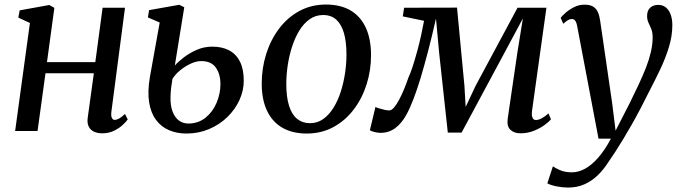

<svg xmlns="http://www.w3.org/2000/svg" viewBox="-20 -576 2998 844"><path d="M469.5 -84Q467.5 -65.5 472 -57.2Q476.5 -49 483.5 -49Q492.5 -49 503.2 -54.8Q514 -60.5 529.5 -75L541.5 -51Q536 -42.5 520.5 -27.8Q505 -13 481.8 -1.5Q458.5 10 429.5 10Q409 10 393.5 3Q378 -4 370.2 -19.2Q362.5 -34.5 365.5 -57.5L392.5 -254H180L145 0H46.5L111.5 -475L60.5 -498.5L66.5 -530.5L196.5 -554L219 -541.5L186.5 -303H399L431 -542H529.5Z M799.5 11Q757 11 722.8 -3.8Q688.5 -18.5 665.8 -49Q643 -79.5 635.5 -126.5Q628 -173.5 639 -238L682 -477L630 -499.5L635.5 -531.5L768 -555L790 -544L748.5 -288Q762 -303.5 786.8 -322.8Q811.5 -342 844 -356.5Q876.5 -371 913.5 -371Q955.5 -371 986.5 -355Q1017.5 -339 1034.5 -305.8Q1051.5 -272.5 1051.5 -221.5Q1051.5 -177.5 1032.5 -136Q1013.5 -94.5 979.2 -61.2Q945 -28 899 -8.5Q853 11 799.5 11ZM808 -33Q851.5 -33 883.2 -58.5Q915 -84 932 -124Q949 -164 949 -206.5Q949 -249.5 929 -278.5Q909 -307.5 864.5 -307.5Q843 -307.5 818.5 -296.2Q794 -285 772.2 -267.2Q750.5 -249.5 738 -229Q734.5 -209.5 732.2 -189.5Q730 -169.5 729.5 -150.5Q728.5 -112 738.5 -85.8Q748.5 -59.5 766.5 -46.2Q784.5 -33 808 -33Z M1413 -556Q1477.5 -556 1521.5 -529.8Q1565.5 -503.5 1588.2 -453.8Q1611 -404 1611 -333Q1611 -267 1591.5 -205.2Q1572 -143.5 1535 -94.8Q1498 -46 1445.8 -17.5Q1393.5 11 1328.5 11Q1265 11 1220.8 -14.8Q1176.5 -40.5 1153.5 -89.8Q1130.5 -139 1130.5 -208.5Q1130.5 -276 1150 -338.2Q1169.5 -400.5 1206.5 -449.8Q1243.5 -499 1295.8 -527.5Q1348 -556 1413 -556ZM1400.5 -510Q1367.5 -510 1341.2 -491.5Q1315 -473 1295.8 -441.5Q1276.5 -410 1263.8 -370.5Q1251 -331 1244.8 -289Q1238.5 -247 1238.5 -207Q1238.5 -149 1250.8 -110.5Q1263 -72 1286.5 -53.2Q1310 -34.5 1342.5 -34.5Q1375.5 -34.5 1401.2 -53Q1427 -71.5 1446.2 -102.8Q1465.5 -134 1478 -173.2Q1490.5 -212.5 1496.8 -254.5Q1503 -296.5 1503 -336Q1503 -392.5 1491.8 -431Q1480.5 -469.5 1458 -489.8Q1435.5 -510 1400.5 -510Z M2268 10Q2240.5 10 2223.8 -5.2Q2207 -20.5 2212 -56L2254 -343L2278.5 -495L2200 -348.5L2009 7H1948.5L1910.5 -343L1896.5 -494.5Q1879 -417 1862 -351.8Q1845 -286.5 1829 -233.5Q1813 -180.5 1797.2 -139.8Q1781.5 -99 1766 -71Q1745 -33 1717 -12.5Q1689 8 1652.5 8Q1644.5 8 1634.2 6Q1624 4 1616 1.2Q1608 -1.5 1606 -4L1630.5 -106Q1633.5 -103.5 1645.5 -99.8Q1657.5 -96 1670.8 -93.2Q1684 -90.5 1690.5 -90.5Q1701 -90.5 1712 -103.2Q1723 -116 1734.2 -137Q1745.5 -158 1756 -183.5Q1766.5 -209 1775 -234Q1785 -255.5 1794.8 -286Q1804.5 -316.5 1814 -351Q1823.5 -385.5 1831 -420Q1838.5 -454.5 1844 -484.5L1750.5 -504L1756.5 -542L1989 -542.5L2021.5 -199.5L2027 -106L2071 -199.5L2255 -542H2382L2319 -91Q2317.5 -81 2318 -71Q2318.5 -61 2322.8 -54.8Q2327 -48.5 2336 -48.5Q2348 -48.5 2362.8 -56.8Q2377.5 -65 2391 -77.5L2402 -51.5Q2395.5 -43 2376.2 -28.2Q2357 -13.5 2328.8 -1.8Q2300.5 10 2268 10Z M2517.5 -459.5Q2514 -478.5 2508.2 -485.5Q2502.5 -492.5 2494 -492.5Q2485 -492.5 2476.2 -487.2Q2467.5 -482 2456 -471.5L2444.5 -497.5Q2450 -505.5 2465.5 -519.2Q2481 -533 2502.8 -544.2Q2524.5 -555.5 2549 -555.5Q2573.5 -555.5 2587.2 -547Q2601 -538.5 2608 -523Q2615 -507.5 2618 -486Q2624.5 -441.5 2631.2 -396Q2638 -350.5 2644.5 -304.5Q2651 -258.5 2657.8 -212.8Q2664.5 -167 2671 -122L2686 -1.5L2748 -122.5Q2769.5 -166.5 2787.8 -205.2Q2806 -244 2819.8 -279.2Q2833.5 -314.5 2841.2 -347.8Q2849 -381 2849 -414Q2848.5 -435.5 2842.5 -449.5Q2836.5 -463.5 2830.5 -476.5Q2824.5 -489.5 2824.5 -506Q2824.5 -529.5 2838 -542Q2851.5 -554.5 2873 -554.5Q2893.5 -554.5 2907.2 -543.2Q2921 -532 2928.2 -511.8Q2935.5 -491.5 2935.5 -465.5Q2935.5 -417.5 2920 -367.5Q2904.5 -317.5 2881 -268.5Q2857.5 -219.5 2833.5 -173.5Q2815 -136 2796 -99.8Q2777 -63.5 2757.5 -29.2Q2738 5 2719.8 35.2Q2701.5 65.5 2684.8 91.2Q2668 117 2654 137Q2633 170 2607 195Q2581 220 2549 234.2Q2517 248.5 2476.5 248.5Q2452.5 248.5 2426.5 243.2Q2400.5 238 2386 230L2410.5 155Q2420 162.5 2441.8 172Q2463.5 181.5 2494 181.5Q2522.5 181.5 2551.2 166Q2580 150.5 2609 117.8Q2638 85 2665.5 33.5H2611Z"/></svg>

Font: Merriweather 48pt
Style: Italic
Weight: 400
Italic angle: -7.8°
Version: Version 2.101